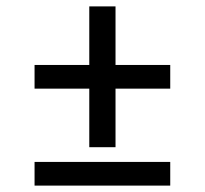

<svg xmlns="http://www.w3.org/2000/svg" viewBox="-20 -580 640 600"><path d="M259 -120V-303H88V-377H259V-560H341V-377H512V-303H341V-120ZM88 0V-74H512V0Z"/></svg>

Font: Iosevka Fixed Extended
Style: Regular
Weight: 400
Width: 7
Monospace: yes
Designer: Belleve Invis
Foundry: Belleve Invis
Version: Version 24.1.1; ttfautohint (v1.8.4)